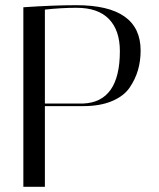

<svg xmlns="http://www.w3.org/2000/svg" viewBox="-20 -720 612 740"><path d="M70 -692Q186 -700 274 -700Q522 -700 522 -525Q522 -444 480 -383Q458 -350 412 -330.5Q366 -311 301 -311H153V0H70ZM275 -690Q217 -690 153 -683V-321H301Q442 -327 442 -523Q442 -603 400 -646.5Q358 -690 275 -690Z"/></svg>

Font: Italiana
Style: Regular
Weight: 400
Designer: Santiago Orozco
Foundry: Santiago Orozco
Version: Version 001.001